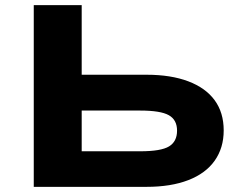

<svg xmlns="http://www.w3.org/2000/svg" viewBox="-20 -725 942 745"><path d="M111 0V-705H297V-435H549Q643 -435 710.5 -409.5Q778 -384 813 -336Q848 -288 848 -219Q848 -151 813 -101.5Q778 -52 710.5 -26Q643 0 549 0ZM297 -138H524Q605 -138 636 -157Q667 -176 667 -218Q667 -260 635 -278Q603 -296 524 -296H297Z"/></svg>

Font: Nunito Sans 7pt Expanded ExtraBold
Style: Regular
Weight: 800
Width: 7
Designer: Vernon Adams
Foundry: Vernon Adams
Version: Version 3.101;gftools[0.9.27]